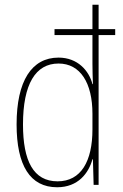

<svg xmlns="http://www.w3.org/2000/svg" viewBox="-20 -780 518 810"><path d="M221 10C310 10 354 -50 370 -108H372L375 0H396V-632H466V-657H396V-760H370V-657H210V-632H370V-511C370 -483 371 -456 372 -425H370C356 -481 308 -537 227 -537C114 -537 50 -439 50 -255C50 -82 107 10 221 10ZM223 -15C121 -15 77 -101 77 -255C77 -425 130 -512 227 -512C319 -512 370 -430 370 -300V-234C370 -100 322 -15 223 -15Z"/></svg>

Font: Noto Sans Ethiopic Condensed Thin
Style: Regular
Weight: 100
Width: 3
Designer: Monotype Design Team
Foundry: Monotype Imaging Inc.
Version: Version 2.102